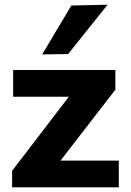

<svg xmlns="http://www.w3.org/2000/svg" viewBox="-20 -797 556 817"><path d="M31.5 0V-70Q68.5 -118.5 104 -164.8Q139.5 -211 172 -253.5L273 -385.5H36V-499H471V-415.5Q445 -382 408.8 -335Q372.5 -288 339.5 -245.5L237.5 -113.5H485.5V0ZM159.5 -565.5Q190.5 -617.5 221.5 -669.5Q252.5 -721.5 283.5 -773.5L438 -777Q394.5 -723 352.5 -670.5Q310.5 -618 270 -567Z"/></svg>

Font: Commissioner
Style: Bold
Weight: 700
Designer: Kostas Bartsokas
Foundry: Kostas Bartsokas
Version: Version 1.000; ttfautohint (v1.8.3)